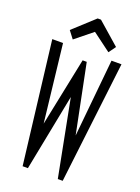

<svg xmlns="http://www.w3.org/2000/svg" viewBox="-150 -857 674 923"><g transform="rotate(20 187.5 -395.5)"><path d="M106 -655 194 -726 288 -656 314 -692 201 -791H184L77 -693ZM88 0H115L192 -392L268 0H293L367 -623H316L277 -226L206 -577H185L113 -227L68 -623H13Z"/></g></svg>

Font: Inconsolata Condensed
Style: Regular
Weight: 400
Width: 3
Monospace: yes
Designer: Raph Levien, Cyreal, Brenton Simpson
Foundry: Raph Levien, Cyreal, Google
Version: Version 3.100